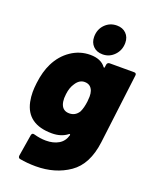

<svg xmlns="http://www.w3.org/2000/svg" viewBox="-169 -837 901 1126"><g transform="rotate(20 281.5 -273.5)"><path d="M397 -520H550Q557 -520 560.5 -516Q564 -512 563 -505L509 -68Q491 75 403.5 135.5Q316 196 195 196Q142 196 94 187Q83 184 84 170L106 35Q109 18 125 23Q164 34 200 34Q246 34 278.5 15Q311 -4 322 -44V-46Q322 -49 319.5 -50Q317 -51 314 -48Q276 -18 218 -18Q63 -18 36 -148Q30 -178 30 -208Q30 -233 34 -265Q43 -339 69 -391Q100 -454 154.5 -491Q209 -528 274 -528Q341 -528 371 -487Q374 -484 376 -485Q378 -486 378 -490L380 -505Q381 -512 385.5 -516Q390 -520 397 -520ZM351 -266Q353 -288 353 -296Q353 -317 348 -331Q335 -367 297 -367Q264 -367 242 -332Q223 -305 218 -263Q216 -245 216 -237Q216 -215 222 -198Q235 -163 274 -163Q312 -163 333 -197Q346 -224 351 -266ZM258 -635Q258 -682 288 -712.5Q318 -743 362 -743Q398 -743 420 -721Q442 -699 442 -664Q442 -618 412 -586.5Q382 -555 339 -555Q302 -555 280 -577.5Q258 -600 258 -635Z"/></g></svg>

Font: Barlow Black
Style: Italic
Weight: 900
Italic angle: -7°
Designer: Jeremy Tribby
Foundry: Tribby Type
Version: Version 1.408